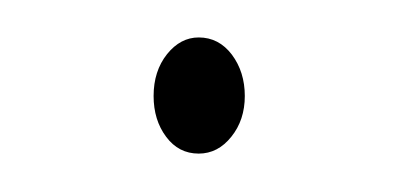

<svg xmlns="http://www.w3.org/2000/svg" viewBox="-20 -278 208 100"><path d="M83.5 -198Q73 -198 66.5 -206.8Q60 -215.5 60 -228Q60 -241 67 -249.8Q74 -258.5 83.5 -258.5Q94 -258.5 100.8 -249.5Q107.5 -240.5 107.5 -228Q107.5 -215.5 100.5 -206.8Q93.5 -198 83.5 -198Z"/></svg>

Font: Fraunces 144pt S000 Thin
Style: Regular
Weight: 100
Version: Version 1.000; ttfautohint (v1.8.3)